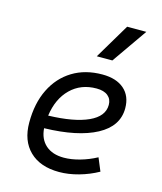

<svg xmlns="http://www.w3.org/2000/svg" viewBox="-119 -882 823 978"><g transform="rotate(15 293.0 -392.5)"><path d="M289.6 -66.9Q328.6 -66.9 373.8 -79.6Q418.9 -92.3 460.4 -114.7L488.8 -46.4Q441.4 -20 387.9 -5.1Q334.5 9.8 285.2 9.8Q185.5 9.8 129.6 -44.4Q73.7 -98.6 73.7 -194.8Q73.7 -296.4 110.4 -370.8Q147 -445.3 213.9 -486.3Q280.8 -527.3 371.1 -527.3Q444.8 -527.3 486.1 -491.2Q527.3 -455.1 527.3 -390.6Q527.3 -295.9 429 -243.2Q330.6 -190.4 154.3 -186Q158.2 -129.9 193.6 -98.4Q229 -66.9 289.6 -66.9ZM157.7 -253.4Q293.5 -257.3 367.7 -291.3Q441.9 -325.2 441.9 -385.7Q441.9 -416 420.9 -433.3Q399.9 -450.7 360.8 -450.7Q278.3 -450.7 224.4 -397.7Q170.4 -344.7 157.7 -253.4ZM318.8 -609.4 429.2 -794.9H530.3L400.9 -609.4Z"/></g></svg>

Font: CaskaydiaCove NFP SemiLight
Style: Italic
Weight: 350
Italic angle: -10°
Designer: Aaron Bell
Foundry: Saja Typeworks
Version: Version 2111.001; VTT 6.35;Nerd Fonts 3.1.1